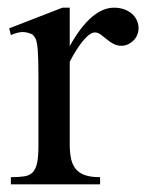

<svg xmlns="http://www.w3.org/2000/svg" viewBox="-20 -480 383 500"><path d="M340.8 -406.2Q340.8 -397.5 337.4 -389.2Q334 -380.9 327.9 -374.8Q321.8 -368.7 313.7 -364.7Q305.7 -360.8 296.4 -360.8Q284.2 -360.8 274.7 -366.2Q265.1 -371.6 257.3 -378.2Q249.5 -384.8 242.2 -390.1Q234.9 -395.5 227.1 -395.5Q214.8 -395.5 197.5 -375.2Q180.2 -355 161.6 -319.3V-104Q161.6 -83 165 -66.9Q168.5 -50.8 177.2 -40Q186 -29.3 201.4 -23.9Q216.8 -18.6 240.7 -18.6V0H8.3V-18.6Q29.3 -18.6 43.2 -20.8Q57.1 -22.9 65.2 -31.2Q73.2 -39.6 76.7 -56.2Q80.1 -72.8 80.1 -101.1V-274.4Q80.1 -309.6 79.3 -330.3Q78.6 -351.1 76.9 -362.8Q75.2 -374.5 72.3 -379.9Q69.3 -385.3 65.4 -389.6Q54.7 -395.5 41.7 -396.5Q28.8 -397.5 8.3 -388.7L3.9 -406.2L142.6 -460H161.6V-359.9Q217.3 -460 277.3 -460Q290.5 -460 302.2 -456.1Q314 -452.1 322.5 -445.1Q331.1 -438 335.9 -428Q340.8 -418 340.8 -406.2Z"/></svg>

Font: Doulos SIL APac
Style: Regular
Weight: 400
Designer: Walt Agee, Victor Gaultney, Peter Martin, Debbi Hosken, Becca Hirsbrunner
Foundry: SIL International
Version: Version 5.000